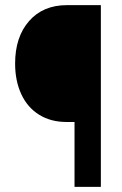

<svg xmlns="http://www.w3.org/2000/svg" viewBox="-20 -731 476 751"><path d="M271.5 0V-253.9H239.7Q178.7 -253.9 133.1 -282.2Q87.4 -310.5 63.2 -362.8Q39.1 -415 39.1 -482.4Q39.1 -586.4 93.8 -648.7Q148.4 -710.9 241.7 -710.9H374.5V0Z"/></svg>

Font: RobotoCondensed-Bold
Style: Bold
Weight: 700
Designer: Google
Version: Version 2.001240; 2014